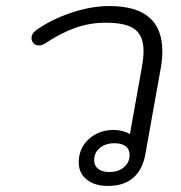

<svg xmlns="http://www.w3.org/2000/svg" viewBox="-20 -604 599 634"><path d="M240 -68Q240 -114 273 -144.5Q306 -175 356 -175Q370 -175 385 -171Q400 -167 409 -161L448 -380Q454 -412 454 -436Q454 -485 425.5 -507Q397 -529 330 -529Q276 -529 228.5 -512Q181 -495 131 -462Q120 -454 108 -454Q97 -454 90.5 -461.5Q84 -469 84 -479Q84 -493 99 -504Q146 -538 212.5 -561Q279 -584 342 -584Q516 -584 516 -435Q516 -408 511 -380L460 -95Q451 -44 420 -17Q389 10 336 10Q293 10 266.5 -11Q240 -32 240 -68ZM408 -92Q408 -111 395 -121Q382 -131 358 -131Q328 -131 309.5 -115.5Q291 -100 291 -75Q291 -57 304 -46.5Q317 -36 341 -36Q371 -36 389.5 -52Q408 -68 408 -92Z"/></svg>

Font: Kodchasan Light
Style: Italic
Weight: 300
Italic angle: -10°
Version: Version 1.000; ttfautohint (v1.6)